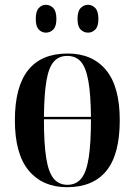

<svg xmlns="http://www.w3.org/2000/svg" viewBox="-20 -770 561 800"><path d="M259 10Q158 10 100 -59Q42 -128 42 -269Q42 -547 262 -547Q365 -547 422 -478Q479 -409 479 -269Q479 -127 423.5 -58.5Q368 10 259 10ZM359 -283Q358 -378 348 -433.5Q338 -489 317 -513Q296 -537 260 -537Q225 -537 204 -513Q183 -489 173.5 -433.5Q164 -378 163 -283ZM261 0Q297 0 318.5 -26Q340 -52 349.5 -112Q359 -172 359 -273H163Q163 -172 172.5 -112Q182 -52 203.5 -26Q225 0 261 0ZM347 -634Q329 -634 316 -647Q303 -660 303 -691Q303 -723 316 -736.5Q329 -750 347 -750Q364 -750 377 -736.5Q390 -723 390 -691Q390 -660 377 -647Q364 -634 347 -634ZM171 -634Q154 -634 141.5 -647Q129 -660 129 -691Q129 -723 141.5 -736.5Q154 -750 171 -750Q189 -750 202 -736.5Q215 -723 215 -691Q215 -660 202 -647Q189 -634 171 -634Z"/></svg>

Font: Noto Serif Display Condensed SemiBold
Style: Regular
Weight: 600
Width: 3
Designer: Monotype Design Team
Foundry: Monotype Imaging Inc.
Version: Version 2.009